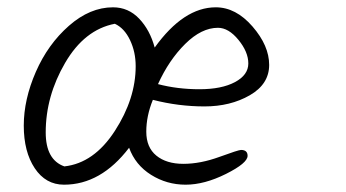

<svg xmlns="http://www.w3.org/2000/svg" viewBox="-20 -522 946 525"><path d="M576 -446Q531 -446 486.5 -402Q442 -358 412 -292Q465 -278 525.5 -278Q586 -278 622.5 -297.5Q659 -317 659 -348.5Q659 -380 632 -413Q605 -446 576 -446ZM351 -341Q351 -380 335.5 -412.5Q320 -445 294 -457Q211 -441 158 -350Q105 -259 105 -160Q105 -85 156 -67Q237 -76 294 -164Q351 -252 351 -341ZM570 -502Q625 -502 670.5 -449.5Q716 -397 716 -344.5Q716 -292 663 -261.5Q610 -231 539 -231Q468 -231 398 -249Q380 -205 380 -162Q380 -119 407.5 -96.5Q435 -74 481.5 -74Q528 -74 580 -93Q632 -112 639 -112Q657 -112 657 -96Q657 -76 598 -46.5Q539 -17 487.5 -17Q436 -17 393 -44Q350 -71 333 -118Q256 -17 155 -17Q105 -17 75 -62Q45 -107 45 -178.5Q45 -250 78 -325.5Q111 -401 168.5 -451.5Q226 -502 289 -502Q331 -502 360.5 -471Q390 -440 403 -392Q482 -502 570 -502Z"/></svg>

Font: Kalam Light
Style: Regular
Weight: 300
Version: Version 2.001;PS 1.0;hotconv 1.0.79;makeotf.lib2.5.61930; tt